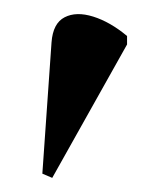

<svg xmlns="http://www.w3.org/2000/svg" viewBox="-20 -747 220 272"><path d="M54 -495 40 -501 53 -687Q55 -714 71.5 -722.5Q88 -731 112 -723.5Q136 -716 160 -696V-684Z"/></svg>

Font: Noto Serif Display Condensed SemiBold
Style: Regular
Weight: 600
Width: 3
Designer: Monotype Design Team
Foundry: Monotype Imaging Inc.
Version: Version 2.009